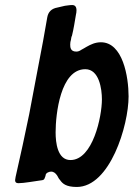

<svg xmlns="http://www.w3.org/2000/svg" viewBox="-20 -735 531 763"><path d="M53 -7C76 -7 117 -15 141 -18C152 -19 156 -20 159 -31C160 -32 160 -32 160 -33V-35C161 -36 161 -36 161 -37C161 -48 175 -53 183 -53C194 -53 201 -46 206 -39C210 -34 212 -26 219 -19C228 -6 242 8 285 8C417 8 491 -236 491 -352C491 -430 468 -567 381 -567C358 -567 340 -558 324 -549C316 -545 310 -540 303 -537C296 -532 290 -530 283 -530C260 -530 259 -547 259 -558C259 -565 260 -571 262 -577C263 -582 263 -588 266 -593C273 -621 277 -649 282 -678C283 -682 284 -687 284 -694C284 -708 278 -715 267 -715C256 -715 249 -713 238 -712L208 -705C185 -701 172 -688 168 -667L151 -571C132 -475 115 -378 96 -281C79 -198 61 -115 42 -32C41 -25 40 -21 40 -19C40 -11 44 -7 53 -7ZM260 -99C208 -99 201 -169 201 -209C201 -281 220 -460 319 -460C374 -460 385 -382 385 -340C385 -272 349 -99 260 -99Z"/></svg>

Font: Bangerz
Style: Regular
Weight: 400
Designer: vernon adams
Foundry: Vernon Adams
Version: Version 2.10;December 28, 2023;FontCreator 13.0.0.2683 64-bi